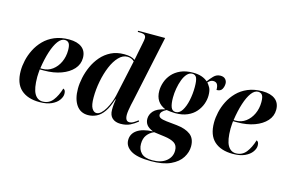

<svg xmlns="http://www.w3.org/2000/svg" viewBox="-118 -1043 2361 1565"><g transform="rotate(15 1063.0 -260.0)"><path d="M245 10Q144 10 88 -41Q32 -92 32 -197Q32 -239 42.5 -286Q53 -333 76 -379Q99 -425 136 -463Q173 -501 226 -523.5Q279 -546 349 -546Q418 -546 456.5 -516Q495 -486 495 -429Q495 -375 458.5 -334.5Q422 -294 359 -271Q296 -248 215 -248H179Q178 -238 176.5 -216.5Q175 -195 175 -185Q175 -87 199.5 -44Q224 -1 268 -1Q321 -1 353.5 -42Q386 -83 405 -147Q414 -144 419.5 -135Q425 -126 425 -107Q425 -82 405.5 -54.5Q386 -27 346 -8.5Q306 10 245 10ZM198 -258Q246 -258 283 -285.5Q320 -313 341 -358.5Q362 -404 362 -458Q362 -500 350.5 -516.5Q339 -533 315 -533Q285 -533 259 -498Q233 -463 213 -401Q193 -339 181 -258Z M654 10Q590 10 555 -40.5Q520 -91 520 -178Q520 -220 530.5 -270Q541 -320 563 -369Q585 -418 619.5 -458Q654 -498 702 -522Q750 -546 813 -546Q845 -546 866.5 -540.5Q888 -535 905 -523Q908 -537 911.5 -555.5Q915 -574 917 -584L934 -669Q937 -683 939 -695Q941 -707 941 -716Q941 -733 929.5 -741.5Q918 -750 887 -750H871L873 -760H1100L981 -200Q977 -184 972 -160.5Q967 -137 963.5 -113.5Q960 -90 960 -76Q960 -21 995 -21Q1013 -21 1032.5 -33Q1052 -45 1065 -56L1071 -47Q1042 -23 1009 -6.5Q976 10 928 10Q885 10 859 -13Q833 -36 833 -83Q833 -112 835.5 -132Q838 -152 841 -172H837Q815 -102 787 -62.5Q759 -23 725 -6.5Q691 10 654 10ZM716 -24Q736 -24 755 -41.5Q774 -59 790 -86.5Q806 -114 818 -145.5Q830 -177 836 -204L902 -509Q892 -520 876.5 -526.5Q861 -533 844 -533Q804 -533 770.5 -498Q737 -463 713 -405.5Q689 -348 675.5 -278.5Q662 -209 662 -141Q662 -77 678 -50.5Q694 -24 716 -24Z M1246 240Q1130 240 1077 207Q1024 174 1024 121Q1024 68 1069 36.5Q1114 5 1201 1Q1162 -15 1146 -36.5Q1130 -58 1130 -87Q1130 -123 1156.5 -153Q1183 -183 1252 -199Q1165 -234 1165 -332Q1165 -368 1178 -406Q1191 -444 1218.5 -475.5Q1246 -507 1289.5 -526.5Q1333 -546 1394 -546Q1436 -546 1466.5 -535.5Q1497 -525 1518 -506Q1535 -530 1559 -555Q1583 -580 1616 -580Q1644 -580 1658 -564.5Q1672 -549 1672 -528Q1672 -503 1660 -481Q1648 -459 1614 -459Q1614 -493 1603.5 -508Q1593 -523 1570 -523Q1547 -523 1526 -499Q1537 -487 1550 -464.5Q1563 -442 1563 -398Q1563 -363 1550 -326.5Q1537 -290 1510 -258.5Q1483 -227 1440 -208Q1397 -189 1336 -189Q1319 -189 1296.5 -191.5Q1274 -194 1264 -196Q1218 -173 1218 -146Q1218 -128 1234.5 -119.5Q1251 -111 1287 -107L1375 -98Q1450 -90 1491.5 -58.5Q1533 -27 1533 39Q1533 88 1504 134.5Q1475 181 1412 210.5Q1349 240 1246 240ZM1338 -199Q1370 -199 1392 -234Q1414 -269 1425.5 -323.5Q1437 -378 1437 -436Q1437 -491 1426.5 -513.5Q1416 -536 1390 -536Q1366 -536 1346.5 -515Q1327 -494 1314 -459.5Q1301 -425 1294 -385Q1287 -345 1287 -308Q1287 -256 1298 -227.5Q1309 -199 1338 -199ZM1255 230Q1330 230 1373 195Q1416 160 1416 106Q1416 62 1386.5 43Q1357 24 1303 17L1212 5Q1177 20 1155 49Q1133 78 1133 125Q1133 171 1162 200.5Q1191 230 1255 230Z M1876 10Q1775 10 1719 -41Q1663 -92 1663 -197Q1663 -239 1673.5 -286Q1684 -333 1707 -379Q1730 -425 1767 -463Q1804 -501 1857 -523.5Q1910 -546 1980 -546Q2049 -546 2087.5 -516Q2126 -486 2126 -429Q2126 -375 2089.5 -334.5Q2053 -294 1990 -271Q1927 -248 1846 -248H1810Q1809 -238 1807.5 -216.5Q1806 -195 1806 -185Q1806 -87 1830.5 -44Q1855 -1 1899 -1Q1952 -1 1984.5 -42Q2017 -83 2036 -147Q2045 -144 2050.5 -135Q2056 -126 2056 -107Q2056 -82 2036.5 -54.5Q2017 -27 1977 -8.5Q1937 10 1876 10ZM1829 -258Q1877 -258 1914 -285.5Q1951 -313 1972 -358.5Q1993 -404 1993 -458Q1993 -500 1981.5 -516.5Q1970 -533 1946 -533Q1916 -533 1890 -498Q1864 -463 1844 -401Q1824 -339 1812 -258Z"/></g></svg>

Font: Noto Serif Display SemiCondensed
Style: Bold Italic
Weight: 700
Width: 4
Italic angle: -12°
Designer: Monotype Design Team
Foundry: Monotype Imaging Inc.
Version: Version 2.009